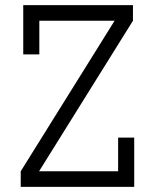

<svg xmlns="http://www.w3.org/2000/svg" viewBox="-20 -726 602 746"><path d="M60.5 0V-60.5L425.3 -645.5H132.8V-514.6H70.3V-706.1H496.6V-645.5L131.8 -60.5H439V-191.4H501.5V0Z"/></svg>

Font: Kay Pho Du
Style: Regular
Weight: 400
Designer: Victor Gaultney, Khu Oo Reh
Foundry: SIL International
Version: Version 3.000